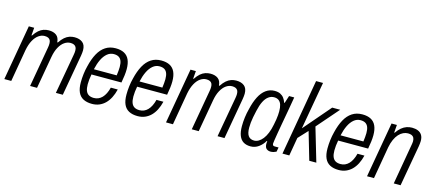

<svg xmlns="http://www.w3.org/2000/svg" viewBox="-53 -1237 3988 1763"><g transform="rotate(15 1940.5 -355.5)"><path d="M13 0 105 -526H156L150 -452H155Q176 -484 198 -503Q220 -522 244 -530Q268 -538 293 -538Q338 -538 365 -517.5Q392 -497 395 -452H401Q422 -484 444 -503Q466 -522 489.5 -530Q513 -538 538 -538Q586 -538 614.5 -515Q643 -492 643 -441Q643 -430 641.5 -417.5Q640 -405 638 -391L569 0H503L571 -381Q573 -391 574 -401.5Q575 -412 575 -420Q575 -441 568 -453.5Q561 -466 547.5 -472Q534 -478 515 -478Q485 -478 457.5 -459Q430 -440 409 -402Q388 -364 378 -307L324 0H258L325 -381Q327 -391 328 -401.5Q329 -412 329 -421Q329 -441 322.5 -453.5Q316 -466 302.5 -472Q289 -478 269 -478Q240 -478 212.5 -459Q185 -440 164 -402Q143 -364 132 -307L79 0Z M848 12Q799 12 765.5 -5.5Q732 -23 715.5 -59.5Q699 -96 699 -153Q699 -192 704 -233Q709 -274 719 -312Q736 -383 763.5 -433.5Q791 -484 832 -511Q873 -538 929 -538Q978 -538 1010.5 -520.5Q1043 -503 1059 -467.5Q1075 -432 1075 -378Q1075 -350 1071 -318Q1067 -286 1060 -248H775Q770 -222 767.5 -198Q765 -174 765 -152Q765 -114 774.5 -90.5Q784 -67 803 -56Q822 -45 851 -45Q874 -45 893.5 -53.5Q913 -62 929 -78.5Q945 -95 957.5 -120Q970 -145 978 -177H1044Q1033 -132 1015 -97Q997 -62 972.5 -38Q948 -14 917 -1Q886 12 848 12ZM784 -300H1001Q1004 -323 1006 -343Q1008 -363 1008 -381Q1008 -416 999.5 -438Q991 -460 973 -471Q955 -482 926 -482Q891 -482 863 -458.5Q835 -435 815.5 -394.5Q796 -354 784 -300Z M1282 12Q1233 12 1199.5 -5.5Q1166 -23 1149.5 -59.5Q1133 -96 1133 -153Q1133 -192 1138 -233Q1143 -274 1153 -312Q1170 -383 1197.5 -433.5Q1225 -484 1266 -511Q1307 -538 1363 -538Q1412 -538 1444.5 -520.5Q1477 -503 1493 -467.5Q1509 -432 1509 -378Q1509 -350 1505 -318Q1501 -286 1494 -248H1209Q1204 -222 1201.5 -198Q1199 -174 1199 -152Q1199 -114 1208.5 -90.5Q1218 -67 1237 -56Q1256 -45 1285 -45Q1308 -45 1327.5 -53.5Q1347 -62 1363 -78.5Q1379 -95 1391.5 -120Q1404 -145 1412 -177H1478Q1467 -132 1449 -97Q1431 -62 1406.5 -38Q1382 -14 1351 -1Q1320 12 1282 12ZM1218 -300H1435Q1438 -323 1440 -343Q1442 -363 1442 -381Q1442 -416 1433.5 -438Q1425 -460 1407 -471Q1389 -482 1360 -482Q1325 -482 1297 -458.5Q1269 -435 1249.5 -394.5Q1230 -354 1218 -300Z M1550 0 1642 -526H1693L1687 -452H1692Q1713 -484 1735 -503Q1757 -522 1781 -530Q1805 -538 1830 -538Q1875 -538 1902 -517.5Q1929 -497 1932 -452H1938Q1959 -484 1981 -503Q2003 -522 2026.5 -530Q2050 -538 2075 -538Q2123 -538 2151.5 -515Q2180 -492 2180 -441Q2180 -430 2178.5 -417.5Q2177 -405 2175 -391L2106 0H2040L2108 -381Q2110 -391 2111 -401.5Q2112 -412 2112 -420Q2112 -441 2105 -453.5Q2098 -466 2084.5 -472Q2071 -478 2052 -478Q2022 -478 1994.5 -459Q1967 -440 1946 -402Q1925 -364 1915 -307L1861 0H1795L1862 -381Q1864 -391 1865 -401.5Q1866 -412 1866 -421Q1866 -441 1859.5 -453.5Q1853 -466 1839.5 -472Q1826 -478 1806 -478Q1777 -478 1749.5 -459Q1722 -440 1701 -402Q1680 -364 1669 -307L1616 0Z M2355 12Q2315 12 2287.5 -5Q2260 -22 2246 -57.5Q2232 -93 2232 -147Q2232 -188 2237.5 -231Q2243 -274 2254 -315Q2270 -385 2295.5 -435Q2321 -485 2357.5 -511.5Q2394 -538 2440 -538Q2472 -538 2493.5 -527.5Q2515 -517 2529 -498.5Q2543 -480 2551 -455H2556L2579 -526H2628L2607 -404Q2602 -377 2595 -337Q2588 -297 2580 -253.5Q2572 -210 2565.5 -170.5Q2559 -131 2554.5 -103Q2550 -75 2550 -68Q2550 -57 2554.5 -51Q2559 -45 2572 -45H2608L2600 -3Q2590 2 2576 6.5Q2562 11 2547 11Q2524 11 2508.5 -1Q2493 -13 2491 -42Q2490 -48 2491 -56Q2492 -64 2493 -73L2488 -75Q2467 -38 2432.5 -13Q2398 12 2355 12ZM2374 -48Q2395 -48 2416 -60Q2437 -72 2455.5 -95.5Q2474 -119 2488.5 -154.5Q2503 -190 2512 -237Q2518 -265 2521.5 -288Q2525 -311 2526.5 -330.5Q2528 -350 2528 -367Q2528 -404 2520 -429Q2512 -454 2494.5 -467Q2477 -480 2450 -480Q2421 -480 2396.5 -462Q2372 -444 2354 -408Q2336 -372 2324 -317Q2316 -283 2310.5 -253.5Q2305 -224 2302.5 -199.5Q2300 -175 2300 -152Q2300 -98 2318.5 -73Q2337 -48 2374 -48Z M2657 0 2783 -723H2849L2769 -270L2989 -526H3065L2885 -319L2979 0H2912L2835 -263L2752 -174L2722 0Z M3193 12Q3144 12 3110.5 -5.5Q3077 -23 3060.5 -59.5Q3044 -96 3044 -153Q3044 -192 3049 -233Q3054 -274 3064 -312Q3081 -383 3108.5 -433.5Q3136 -484 3177 -511Q3218 -538 3274 -538Q3323 -538 3355.5 -520.5Q3388 -503 3404 -467.5Q3420 -432 3420 -378Q3420 -350 3416 -318Q3412 -286 3405 -248H3120Q3115 -222 3112.5 -198Q3110 -174 3110 -152Q3110 -114 3119.5 -90.5Q3129 -67 3148 -56Q3167 -45 3196 -45Q3219 -45 3238.5 -53.5Q3258 -62 3274 -78.5Q3290 -95 3302.5 -120Q3315 -145 3323 -177H3389Q3378 -132 3360 -97Q3342 -62 3317.5 -38Q3293 -14 3262 -1Q3231 12 3193 12ZM3129 -300H3346Q3349 -323 3351 -343Q3353 -363 3353 -381Q3353 -416 3344.5 -438Q3336 -460 3318 -471Q3300 -482 3271 -482Q3236 -482 3208 -458.5Q3180 -435 3160.5 -394.5Q3141 -354 3129 -300Z M3461 0 3553 -526H3604L3598 -452H3603Q3624 -483 3647 -502Q3670 -521 3695 -529.5Q3720 -538 3746 -538Q3778 -538 3802.5 -528Q3827 -518 3840.5 -496.5Q3854 -475 3854 -440Q3854 -429 3852.5 -416.5Q3851 -404 3849 -390L3780 0H3715L3781 -380Q3783 -391 3784.5 -401Q3786 -411 3786 -419Q3786 -440 3779 -453Q3772 -466 3758 -472Q3744 -478 3723 -478Q3701 -478 3678.5 -467.5Q3656 -457 3636.5 -435.5Q3617 -414 3602.5 -381.5Q3588 -349 3580 -307L3527 0Z"/></g></svg>

Font: Archivo Condensed Light
Style: Italic
Weight: 300
Width: 3
Italic angle: -10°
Designer: Hector Gatti
Foundry: Omnibus-Type
Version: Version 2.001